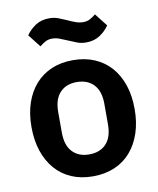

<svg xmlns="http://www.w3.org/2000/svg" viewBox="-85 -810 732 889"><g transform="rotate(-10 281.5 -366.0)"><path d="M281 12Q225 12 180.5 -7Q136 -26 104.5 -62Q73 -98 56 -148.5Q39 -199 39 -262Q39 -325 56 -375Q73 -425 104.5 -460.5Q136 -496 180.5 -515Q225 -534 281 -534Q337 -534 382 -515Q427 -496 458.5 -460.5Q490 -425 507 -375Q524 -325 524 -262Q524 -199 507 -148.5Q490 -98 458.5 -62Q427 -26 382 -7Q337 12 281 12ZM281 -91Q332 -91 361 -122Q390 -153 390 -213V-310Q390 -369 361 -400Q332 -431 281 -431Q231 -431 202 -400Q173 -369 173 -310V-213Q173 -153 202 -122Q231 -91 281 -91ZM357 -604Q334 -604 315.5 -611Q297 -618 279 -626Q256 -636 238.5 -642.5Q221 -649 204 -649Q187 -649 174 -642.5Q161 -636 145 -623L98 -683Q115 -708 142 -726Q169 -744 207 -744Q230 -744 248.5 -737Q267 -730 285 -722Q308 -711 325.5 -705Q343 -699 360 -699Q377 -699 390 -705.5Q403 -712 419 -725L466 -665Q449 -640 422 -622Q395 -604 357 -604Z"/></g></svg>

Font: IBM Plex Sans Thai Looped SemiBold
Style: Regular
Weight: 600
Designer: Mike Abbink, Paul van der Laan, Pieter van Rosmalen, Ben Mitchell, Mark Frömberg
Foundry: Bold Monday
Version: Version 1.1